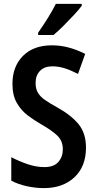

<svg xmlns="http://www.w3.org/2000/svg" viewBox="-20 -957 499 987"><path d="M422 -198Q422 -101 362.5 -45.5Q303 10 206 10Q163 10 119 0.5Q75 -9 38 -28V-149Q78 -128 122 -113Q166 -98 208 -98Q257 -98 280 -124.5Q303 -151 303 -190Q303 -233 274 -260.5Q245 -288 190 -319Q157 -338 123.5 -363Q90 -388 67 -427Q44 -466 44 -526Q44 -615 98 -669.5Q152 -724 247 -724Q290 -724 332 -713Q374 -702 418 -680L381 -577Q342 -597 311 -606.5Q280 -616 249 -616Q208 -616 185.5 -592.5Q163 -569 163 -531Q163 -501 174.5 -481Q186 -461 210 -444Q234 -427 274 -405Q346 -365 384 -318.5Q422 -272 422 -198ZM400 -927Q386 -908 360.5 -880.5Q335 -853 306.5 -824.5Q278 -796 255 -777H176V-789Q202 -826 226 -864.5Q250 -903 267 -937H400Z"/></svg>

Font: Noto Sans Gujarati Condensed SemiBold
Style: Regular
Weight: 600
Width: 3
Designer: Jelle Bosma - Monotype Design Team, Universal Thirst
Foundry: Monotype Imaging Inc.
Version: Version 2.106; ttfautohint (v1.8.4.7-5d5b)